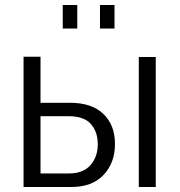

<svg xmlns="http://www.w3.org/2000/svg" viewBox="-20 -748 718 768"><path d="M231 -633.8V-728H289.1V-633.8ZM379.9 -633.8V-728H438V-633.8ZM74.2 0V-521H142.1V-336.9H259.8Q347.2 -336.9 393.6 -292.2Q439.9 -247.6 439.9 -171.9Q439.9 -96.7 394.3 -48.3Q348.6 0 265.1 0ZM535.2 0V-520H603V0ZM142.1 -54.2H255.9Q313 -54.2 342 -87.6Q371.1 -121.1 371.1 -170.9Q371.1 -220.7 343.5 -252Q315.9 -283.2 253.9 -283.2H142.1Z"/></svg>

Font: Rawline
Style: Regular
Weight: 400
Designer: Matt McInerney, Pablo Impallari, Rodrigo Fuenzalida
Foundry: Matt McInerney, Pablo Impallari, Rodrigo Fuenzalida
Version: Version 4.020;PS 004.020;hotconv 1.0.88;makeotf.lib2.5.64775